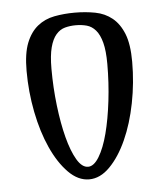

<svg xmlns="http://www.w3.org/2000/svg" viewBox="-44 -568 533 623"><g transform="rotate(-5 222.0 -256.5)"><path d="M222 -26Q241 -26 258 -54Q275 -82 287 -128Q299 -174 306 -233Q313 -292 313 -353Q313 -396 306 -422.5Q299 -449 286.5 -463.5Q274 -478 257.5 -482.5Q241 -487 222 -487Q203 -487 186.5 -482.5Q170 -478 157.5 -463.5Q145 -449 138 -422.5Q131 -396 131 -353Q131 -292 138 -233Q145 -174 157 -128Q169 -82 185.5 -54Q202 -26 222 -26ZM222 15Q186 15 154.5 -17Q123 -49 99.5 -101Q76 -153 63 -219Q50 -285 50 -353Q50 -410 63.5 -444Q77 -478 100.5 -497Q124 -516 155.5 -522Q187 -528 222 -528Q257 -528 288.5 -522Q320 -516 343.5 -497Q367 -478 380.5 -444Q394 -410 394 -353Q394 -285 381 -219Q368 -153 344.5 -101Q321 -49 289.5 -17Q258 15 222 15Z"/></g></svg>

Font: Combo
Style: Regular
Weight: 400
Designer: Eduardo Rodriguez Tunni
Foundry: Eduardo Rodriguez Tunni
Version: Version 1.001